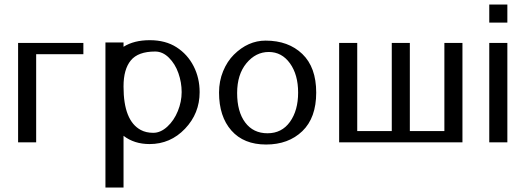

<svg xmlns="http://www.w3.org/2000/svg" viewBox="-20 -630 2325 850"><path d="M140.1 0H60.1V-439.9H349.1V-390.1H140.1Z M446.8 0ZM526.9 -28.8V200.2H446.8V-441.9H526.9V-422.9Q573.2 -452.1 643.1 -452.1Q712.9 -452.1 761.7 -420.7Q810.5 -389.2 837.2 -336.9Q863.8 -284.7 863.8 -222.2Q863.8 -127.9 799.1 -60.1Q734.4 7.8 642.1 7.8Q574.2 7.8 526.9 -28.8ZM526.9 -248V-246.1Q526.9 -95.7 603 -54.7Q626.5 -42 658.7 -42Q690.9 -42 720.7 -69.3Q750.5 -96.7 767.3 -138.2Q784.2 -179.7 784.2 -222.4Q784.2 -265.1 769.8 -306.2Q755.4 -347.2 727.8 -374.5Q700.2 -401.9 667 -401.9Q591.3 -401.9 559.1 -362.5Q526.9 -323.2 526.9 -248Z M949.7 0ZM1263.7 -90.6Q1299.8 -141.1 1299.8 -220.2Q1299.8 -299.3 1263.7 -349.6Q1227.5 -399.9 1169.9 -399.9Q1112.3 -399.9 1071 -350.1Q1029.8 -300.3 1029.8 -218Q1029.8 -135.7 1065.4 -87.9Q1101.1 -40 1164.3 -40Q1227.5 -40 1263.7 -90.6ZM949.7 -220.2Q949.7 -271 967.8 -314.9Q985.8 -358.4 1015.1 -387.7Q1078.1 -450.2 1155.8 -450.2Q1256.8 -450.2 1318.4 -391.1Q1379.9 -332 1379.9 -220.2Q1379.9 -108.4 1318.4 -49.3Q1256.8 9.8 1158 9.8Q1059.1 9.8 1004.4 -52.2Q949.7 -114.3 949.7 -220.2Z M2027.3 -439.9V0H1481.4V-439.9H1561.5V-49.8H1714.4V-439.9H1794.4V-49.8H1947.3V-439.9Z M2146 0ZM2146 -609.9H2226.1V-529.8H2146ZM2146 -439.9H2226.1V0H2146Z"/></svg>

Font: Pfennig
Style: Medium
Weight: 500
Version: Version 20120410 ; ttfautohint (v0.8)